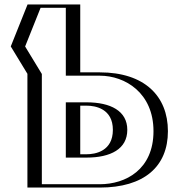

<svg xmlns="http://www.w3.org/2000/svg" viewBox="-20 -845 804 865"><path d="M316.5 -369H369.5C443.5 -369 513.5 -344 513.5 -260C513.5 -175 443.5 -150 369.5 -150H316.5ZM128.5 0V-510L52.5 -635L128.5 -825H316.5V-519H429.5C590.5 -519 711.5 -424 711.5 -254C711.5 -83 590.5 0 429.5 0ZM301.5 -384H369.5C445.3 -384 528.5 -356.6 528.5 -260C528.5 -162.6 445.4 -135 369.5 -135H301.5ZM143.5 -15V-514.2L69.2 -636.4L138.7 -810H301.5V-504H429.5C584.2 -504 696.5 -415 696.5 -254C696.5 -92.6 585.1 -15 429.5 -15ZM301.5 -384V-135H369.5C445.4 -135 528.5 -162.6 528.5 -260C528.5 -356.6 445.3 -384 369.5 -384ZM143.5 -15H429.5C585.1 -15 696.5 -92.6 696.5 -254C696.5 -415 584.2 -504 429.5 -504H301.5V-810H138.7L69.2 -636.4L143.5 -514.2ZM316.5 -369V-150H369.5C443.4 -150 513.5 -175.2 513.5 -260C513.5 -343.9 443.4 -369 369.5 -369ZM128.5 0H429.5C590.4 0 711.5 -83.1 711.5 -254C711.5 -423.9 590.5 -519 429.5 -519H316.5V-825H128.5L52.5 -635L128.5 -510ZM276.5 -384V-135H369.5C478.6 -135 553.5 -173.8 553.5 -260C553.5 -345.2 478.4 -384 369.5 -384ZM168.5 -15V-511.7L93.2 -635.6L162.9 -810H276.5V-504H429.5C543.9 -504 671.5 -426.4 671.5 -254C671.5 -81.2 546.3 -15 429.5 -15ZM341.5 -369H369.5C409.9 -369 488.5 -355.3 488.5 -260C488.5 -163.8 409.8 -150 369.5 -150H341.5ZM103.5 0H429.5C629.1 0 736.5 -94.4 736.5 -254C736.5 -412.5 630.6 -519 429.5 -519H341.5V-825H104.2L28.5 -635.8L103.5 -512.5Z"/></svg>

Font: Hussar Outliner
Style: Regular
Weight: 700
Foundry: Cannot Into Space Fonts
Version: Version 0.92